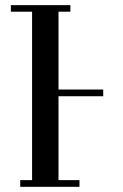

<svg xmlns="http://www.w3.org/2000/svg" viewBox="-20 -722 475 742"><path d="M22 -676.8V-702.1H252V-676.8H206.1V-376H378.9V-350.1H206.1V-25.9H287.1V0H58.1V-25.9H104V-676.8Z"/></svg>

Font: Dehuti
Style: Bold
Weight: 700
Version: Version 1.2